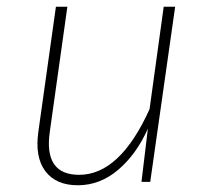

<svg xmlns="http://www.w3.org/2000/svg" viewBox="-20 -540 617 570"><path d="M211 10Q146 10 114.5 -32Q83 -74 94 -150L146 -520H180L128 -150Q109 -21 215 -21Q336 -21 424 -216L466 -520H500L426 0H400L419 -158Q385 -82 331 -36Q277 10 211 10Z"/></svg>

Font: Fira Sans UltraLight
Style: Italic
Weight: 200
Italic angle: -8°
Designer: Carrois Corporate & Edenspiekermann AG
Foundry: Carrois Corporate GbR & Edenspiekermann AG
Version: Version 4.203;PS 004.203;hotconv 1.0.88;makeotf.lib2.5.64775